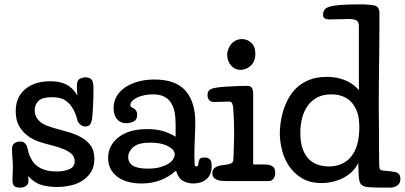

<svg xmlns="http://www.w3.org/2000/svg" viewBox="-20 -829 1853 879"><path d="M109 -23Q110 -15 110 -9Q110 -3 110 3Q110 13 100 21.5Q90 30 72 30Q49 30 43 20Q37 10 37 -4Q37 -22 38 -36Q39 -50 39 -64Q39 -84 37 -104Q35 -124 35 -148Q35 -181 75 -181Q86 -181 94.5 -172.5Q103 -164 105 -154Q107 -144 111 -129Q115 -114 129 -91Q142 -71 169 -57.5Q196 -44 240 -44Q273 -44 297.5 -54.5Q322 -65 322 -91Q322 -100 318.5 -109Q315 -118 304 -127.5Q293 -137 272 -146Q251 -155 216 -164Q190 -170 161 -179.5Q132 -189 108 -206.5Q84 -224 68 -251Q52 -278 52 -320Q52 -357 65.5 -383Q79 -409 101 -425.5Q123 -442 151 -449.5Q179 -457 209 -457Q239 -457 260 -451Q281 -445 295.5 -435Q310 -425 319 -413.5Q328 -402 334 -392Q333 -405 332.5 -419Q332 -433 332 -436Q332 -461 345 -468Q358 -475 372 -475Q388 -475 398 -466Q408 -457 408 -422Q408 -405 407.5 -385Q407 -365 406 -346Q405 -327 404 -311.5Q403 -296 402 -289Q400 -272 393.5 -261Q387 -250 370 -250Q357 -250 346.5 -259.5Q336 -269 334 -280Q330 -298 322.5 -314.5Q315 -331 307 -342Q298 -356 278 -370Q258 -384 217 -384Q173 -384 156 -367Q139 -350 139 -325Q139 -305 147 -291.5Q155 -278 167.5 -268.5Q180 -259 195 -253.5Q210 -248 223 -244Q254 -235 287.5 -226Q321 -217 349 -202Q377 -187 394.5 -163.5Q412 -140 412 -102Q412 -67 397.5 -43Q383 -19 359 -3Q335 13 303.5 20Q272 27 238 27Q204 27 171 18Q138 9 109 -23Z M784 -261Q784 -292 779 -317Q774 -342 762 -360Q750 -378 730 -387.5Q710 -397 679 -397Q659 -397 640.5 -393Q622 -389 608 -382.5Q594 -376 585.5 -367Q577 -358 577 -349Q577 -341 581.5 -338.5Q586 -336 588 -335Q608 -326 608 -303Q608 -281 592 -273Q576 -265 559 -265Q542 -265 530.5 -271.5Q519 -278 512 -288.5Q505 -299 502.5 -311Q500 -323 500 -335Q500 -363 513.5 -387Q527 -411 551.5 -428Q576 -445 610.5 -455Q645 -465 687 -465Q784 -465 829 -414Q874 -363 874 -269Q874 -257 873.5 -238Q873 -219 872 -198.5Q871 -178 870.5 -158.5Q870 -139 870 -124Q870 -87 871 -77Q872 -67 879 -67Q884 -67 886 -70.5Q888 -74 888 -79Q889 -90 893 -99Q897 -108 917 -108Q932 -108 940.5 -100Q949 -92 949 -69Q949 -28 925 -8.5Q901 11 865 11Q839 11 817.5 -1Q796 -13 786 -48Q754 -19 714.5 -4Q675 11 628 11Q558 11 516.5 -20.5Q475 -52 475 -106Q475 -163 522.5 -200.5Q570 -238 655 -238Q691 -238 722 -230Q753 -222 784 -203ZM567 -110Q567 -84 588.5 -70.5Q610 -57 657 -57Q691 -57 714.5 -64Q738 -71 752.5 -80.5Q767 -90 773.5 -101.5Q780 -113 780 -122Q780 -143 749.5 -159.5Q719 -176 669 -176Q613 -176 590 -155.5Q567 -135 567 -110Z M1139 -76H1192Q1214 -76 1227 -68Q1240 -60 1240 -37Q1240 -21 1231.5 -10.5Q1223 0 1210 0H1021Q1009 0 996.5 -1Q984 -2 974.5 -5.5Q965 -9 958.5 -16Q952 -23 952 -36Q952 -55 967 -63.5Q982 -72 1008 -74Q1024 -76 1035.5 -80Q1047 -84 1048 -95Q1049 -106 1049.5 -123Q1050 -140 1050.5 -157.5Q1051 -175 1051.5 -190Q1052 -205 1052 -213Q1052 -247 1051 -272.5Q1050 -298 1048 -331Q1047 -345 1043.5 -354.5Q1040 -364 1029 -364Q1026 -364 1016 -363.5Q1006 -363 995 -363Q984 -363 974 -362.5Q964 -362 961 -362Q944 -362 937 -371.5Q930 -381 930 -395Q930 -415 947.5 -422Q965 -429 1010 -432Q1039 -434 1067 -435Q1095 -436 1112 -436Q1127 -436 1133 -426.5Q1139 -417 1139 -401ZM1020 -580Q1020 -589 1024 -601Q1028 -613 1036 -624Q1044 -635 1057 -642.5Q1070 -650 1088 -650Q1113 -650 1131 -632.5Q1149 -615 1149 -584Q1149 -563 1142.5 -549Q1136 -535 1125.5 -526Q1115 -517 1103 -513Q1091 -509 1081 -509Q1055 -509 1037.5 -529.5Q1020 -550 1020 -580Z M1716 -76Q1716 -56 1721.5 -52Q1727 -48 1733 -48Q1769 -46 1791 -41Q1813 -36 1813 -10Q1813 11 1798.5 20.5Q1784 30 1767 30Q1753 30 1736.5 30Q1720 30 1704 29.5Q1688 29 1676 28.5Q1664 28 1659 27Q1639 24 1631 12.5Q1623 1 1622 -29L1620 -83Q1609 -60 1591.5 -43Q1574 -26 1551.5 -14.5Q1529 -3 1503.5 3Q1478 9 1452 9Q1399 9 1362.5 -13Q1326 -35 1303.5 -68.5Q1281 -102 1271 -142Q1261 -182 1261 -218Q1261 -236 1264 -262.5Q1267 -289 1275.5 -318Q1284 -347 1299 -375.5Q1314 -404 1337.5 -426.5Q1361 -449 1395 -463Q1429 -477 1475 -477Q1505 -477 1528.5 -471.5Q1552 -466 1570.5 -457Q1589 -448 1602 -437Q1615 -426 1623 -416V-708Q1623 -731 1610.5 -736.5Q1598 -742 1577 -742Q1568 -742 1556.5 -741.5Q1545 -741 1533 -741Q1521 -741 1509.5 -740.5Q1498 -740 1491 -740Q1459 -740 1459 -760Q1459 -774 1465 -783.5Q1471 -793 1489 -798.5Q1507 -804 1541 -806.5Q1575 -809 1631 -809Q1670 -809 1693.5 -804Q1717 -799 1717 -771Q1717 -753 1717 -715.5Q1717 -678 1716.5 -631Q1716 -584 1715.5 -533.5Q1715 -483 1714.5 -439.5Q1714 -396 1714 -364.5Q1714 -333 1714 -325Q1715 -288 1715 -247Q1715 -212 1715 -167.5Q1715 -123 1716 -76ZM1485 -67Q1551 -67 1588 -112.5Q1625 -158 1625 -247Q1625 -264 1622.5 -285Q1620 -306 1611 -327Q1606 -337 1598 -349.5Q1590 -362 1576.5 -372.5Q1563 -383 1543.5 -390Q1524 -397 1497 -397Q1460 -397 1433.5 -383.5Q1407 -370 1389.5 -346Q1372 -322 1363.5 -290Q1355 -258 1355 -221Q1355 -175 1366.5 -145Q1378 -115 1396.5 -98Q1415 -81 1438.5 -74Q1462 -67 1485 -67Z"/></svg>

Font: Life Savers ExtraBold
Style: Regular
Weight: 800
Designer: Pablo Impallari, Rodrigo Fuenzalida, Brenda Gallo
Foundry: Pablo Impallari, Rodrigo Fuenzalida, Brenda Gallo
Version: Version 3.001; ttfautohint (v0.95) -l 8 -r 50 -G 200 -x 14 -